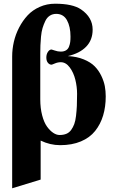

<svg xmlns="http://www.w3.org/2000/svg" viewBox="-20 -762 637 1024"><path d="M391.1 -261.2Q391.1 -299.3 381.8 -336.9Q372.6 -374.5 352.1 -402.3Q331.5 -430.2 304.2 -430.2Q288.1 -430.2 272.7 -423.6Q257.3 -417 254.9 -417Q243.7 -417 235.4 -427.2Q227.1 -437.5 227.1 -455.1Q227.1 -472.7 235.6 -485.4Q244.1 -498 254.9 -498Q257.3 -498 272.7 -492.4Q288.1 -486.8 304.2 -486.8Q321.3 -486.8 332.3 -493.7Q343.3 -500.5 348.1 -513.4Q353 -526.4 354.5 -538.1Q356 -549.8 356 -566.9Q356 -620.1 337.2 -654.1Q318.4 -688 279.8 -688Q260.3 -688 245.4 -678.2Q230.5 -668.5 221.7 -650.1Q212.9 -631.8 207 -612.5Q201.2 -593.3 198.7 -566.4Q196.3 -539.6 195.6 -521Q194.8 -502.4 194.8 -478V-231.9Q194.8 -185.1 204.8 -147Q214.8 -108.9 230.7 -86.9Q246.6 -64.9 263.9 -53.5Q281.2 -42 297.9 -42Q318.4 -42 333.7 -48.3Q349.1 -54.7 359.4 -68.8Q369.6 -83 376 -100.1Q382.3 -117.2 385.5 -144.3Q388.7 -171.4 389.9 -197.5Q391.1 -223.6 391.1 -261.2ZM196.8 -12.2V195.8L44.9 242.2V-460.9Q44.9 -500 54 -539.3Q63 -578.6 82 -615.2Q101.1 -651.9 127.4 -680.2Q153.8 -708.5 191.9 -725.3Q230 -742.2 273.9 -742.2Q367.2 -742.2 412.1 -711.9Q474.1 -669.4 474.1 -604Q474.1 -548.8 439.7 -513.2Q405.3 -477.5 341.8 -462.9Q389.6 -460.4 426.5 -445.3Q463.4 -430.2 484.9 -408.4Q506.3 -386.7 520.3 -357.7Q534.2 -328.6 539.1 -302.2Q543.9 -275.9 543.9 -248Q543.9 -192.4 530 -146Q516.1 -99.6 487.5 -63.7Q459 -27.8 411.4 -7.8Q363.8 12.2 300.8 12.2Q247.1 12.2 196.8 -12.2Z"/></svg>

Font: Linguistics Pro
Style: Bold
Weight: 700
Designer: Stefan Peev, Context Ltd
Foundry: Stefan Peev, Context Ltd
Version: Version 001.000